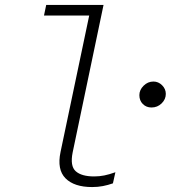

<svg xmlns="http://www.w3.org/2000/svg" viewBox="-20 -747 691 777"><path d="M353 10Q280 10 245 -25.5Q210 -61 225 -132L341 -684H158L167 -727H399L274 -130Q263 -75 286.5 -54Q310 -33 361 -33Q382 -33 402 -37Q422 -41 447 -50L437 -5Q417 2 396.5 6Q376 10 353 10ZM593 -312Q572 -312 558 -326Q544 -340 544 -362Q544 -383 561 -400Q578 -417 601 -417Q621 -417 636 -402Q651 -387 651 -367Q651 -345 634 -328.5Q617 -312 593 -312Z"/></svg>

Font: Red Hat Mono
Style: Italic
Weight: 300
Italic angle: -12°
Monospace: yes
Designer: Pentagram, MCKL
Foundry: Pentagram, MCKL
Version: Version 1.023